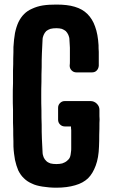

<svg xmlns="http://www.w3.org/2000/svg" viewBox="-20 -829 507 857"><path d="M122.1 -9.8C135.7 -2.9 151.4 1 169.9 3.9C188.5 6.8 209 8.8 231.4 8.8C263.7 8.8 292 4.9 315.4 -2C339.8 -8.8 358.4 -19.5 373 -33.2C387.7 -47.9 398.4 -66.4 407.2 -89.8C416 -113.3 420.9 -141.6 421.9 -174.8C422.9 -191.4 422.9 -209 422.9 -226.6C423.8 -245.1 423.8 -262.7 423.8 -280.3C424.8 -291 424.8 -300.8 423.8 -310.5V-338.9C423.8 -349.6 419.9 -358.4 412.1 -366.2C404.3 -374 394.5 -377.9 383.8 -377.9H316.4H269.5C260.7 -377.9 253.9 -375 248 -369.1C242.2 -363.3 239.3 -356.4 239.3 -347.7V-294.9C239.3 -286.1 242.2 -279.3 248 -273.4C253.9 -267.6 260.7 -264.6 269.5 -264.6H296.9C296.9 -259.8 296.9 -254.9 297.9 -248V-228.5V-208V-187.5V-168C297.9 -162.1 297.9 -156.2 296.9 -151.4C295.9 -142.6 294.9 -133.8 292 -127C289.1 -120.1 284.2 -115.2 278.3 -110.4C272.5 -105.5 265.6 -102.5 257.8 -99.6C250 -97.7 241.2 -96.7 231.4 -96.7C221.7 -96.7 212.9 -97.7 205.1 -99.6C197.3 -102.5 191.4 -105.5 186.5 -110.4C181.6 -115.2 177.7 -120.1 174.8 -127C171.9 -133.8 169.9 -142.6 169.9 -151.4C168.9 -169.9 168 -189.5 167 -210C166 -230.5 166 -251 166 -271.5C165 -293 165 -314.5 165 -335.9C164.1 -356.4 164.1 -377.9 164.1 -400.4C164.1 -421.9 164.1 -443.4 165 -464.8C165 -486.3 165 -507.8 166 -529.3C166 -549.8 166 -570.3 167 -590.8C168 -611.3 168.9 -630.9 169.9 -650.4C169.9 -659.2 171.9 -666 174.8 -672.9C177.7 -679.7 181.6 -685.5 186.5 -690.4C191.4 -694.3 197.3 -697.3 205.1 -700.2C212.9 -702.1 221.7 -703.1 231.4 -703.1C240.2 -703.1 249 -702.1 255.9 -700.2C262.7 -697.3 268.6 -694.3 273.4 -690.4C278.3 -685.5 282.2 -679.7 285.2 -672.9C288.1 -666 290 -659.2 290 -650.4C291 -639.6 291 -628.9 292 -616.2V-578.1V-556.6C292 -549.8 292 -543 291 -536.1C291 -527.3 293.9 -520.5 299.8 -514.6C305.7 -508.8 312.5 -505.9 321.3 -505.9H390.6C399.4 -505.9 406.2 -508.8 411.1 -513.7C417 -519.5 419.9 -526.4 420.9 -535.2V-549.8V-566.4V-597.7C419.9 -608.4 419.9 -618.2 419.9 -627C418 -659.2 413.1 -687.5 404.3 -710.9C396.5 -733.4 384.8 -752 370.1 -766.6C355.5 -781.2 336.9 -792 313.5 -798.8C291 -805.7 263.7 -808.6 231.4 -808.6C209 -808.6 189.5 -807.6 170.9 -804.7C153.3 -801.8 137.7 -796.9 123 -790C109.4 -784.2 97.7 -776.4 87.9 -766.6C77.1 -755.9 69.3 -744.1 62.5 -730.5C55.7 -715.8 50.8 -700.2 46.9 -681.6C43.9 -663.1 41 -641.6 40 -619.1C40 -603.5 40 -586.9 39.1 -569.3C39.1 -551.8 39.1 -533.2 38.1 -514.6V-457C37.1 -437.5 37.1 -418 37.1 -397.5C37.1 -377.9 37.1 -358.4 38.1 -338.9V-280.3C39.1 -261.7 39.1 -243.2 39.1 -225.6C40 -207 40 -190.4 40 -174.8C41 -152.3 43.9 -132.8 46.9 -115.2C50.8 -97.7 55.7 -82 61.5 -68.4C68.4 -54.7 76.2 -43 86.9 -33.2C96.7 -23.4 108.4 -15.6 122.1 -9.8Z"/></svg>

Font: Yellow Ladder Regular
Style: Regular
Weight: 400
Designer: Zima Creative
Version: Version 2.002